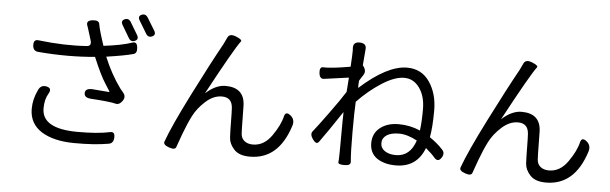

<svg xmlns="http://www.w3.org/2000/svg" viewBox="-53 -1048 4107 1292"><g transform="rotate(5 2000.0 -402.5)"><path d="M735 -771Q719 -799 746 -810.5Q773 -822 789 -794L838 -712Q854 -684 827 -672Q800 -660 784 -688ZM847 -811Q830 -839 856.5 -850.5Q883 -862 900 -834L950 -752Q967 -724 940 -712Q913 -700 897 -728ZM509 -609Q543 -612 528 -655Q514 -698 505 -729L498 -749Q488 -780 531 -785Q574 -790 578 -764Q583 -727 619 -620Q743 -635 812 -659Q842 -669 846 -629Q851 -590 825 -583Q773 -568 644 -549Q691 -435 757 -344L780 -316Q800 -291 780 -262.5Q760 -234 736 -239Q696 -250 564 -258Q518 -262 521 -295Q524 -328 580 -322Q682 -314 686 -313.5Q690 -313 655 -366Q620 -419 569 -541Q388 -524 186 -541Q149 -544 148 -584Q147 -624 181 -619Q357 -598 509 -609ZM206 -285Q223 -323 262.5 -314Q302 -305 278 -266Q254 -227 254 -166Q254 -30 490 -28Q630 -27 716 -46Q747 -52 745.5 -12Q744 28 712 33Q617 50 478.5 49Q340 48 257 -4Q175 -57 175 -156Q175 -222 206 -285Z M1538 -730Q1497 -677 1327 -361Q1395 -423 1461 -423Q1589 -423 1593 -302Q1594 -279 1594.5 -211.5Q1595 -144 1597 -112.5Q1599 -81 1621 -63.5Q1643 -46 1678 -46Q1753 -46 1805 -120Q1857 -194 1871 -256Q1881 -290 1914 -263Q1947 -236 1931 -191Q1857 37 1665 37Q1592 37 1558 0Q1524 -37 1521.5 -78Q1519 -119 1518.5 -185.5Q1518 -252 1516 -280Q1511 -350 1443 -350Q1386 -350 1333.5 -302.5Q1281 -255 1253.5 -201Q1226 -147 1199 -74.5Q1172 -2 1168 12Q1162 38 1119 23Q1076 8 1084 -14Q1123 -123 1236 -346.5Q1349 -570 1422 -701L1445 -749Q1459 -778 1503 -760Q1547 -742 1538 -730Z M2775 -169Q2708 -205 2653 -205Q2598 -205 2568.5 -185Q2539 -165 2539 -131.5Q2539 -98 2568 -78.5Q2597 -59 2642 -59Q2739 -59 2775 -169ZM2343 -393Q2339 -332 2339 -190.5Q2339 -49 2345 11Q2348 38 2304.5 38Q2261 38 2262 23Q2266 11 2266 -258L2267 -294V-317Q2172 -174 2120 -103Q2104 -81 2079 -115Q2055 -149 2071 -169Q2101 -206 2171 -302Q2241 -398 2276 -454L2283 -551Q2178 -537 2117 -528Q2087 -524 2083 -565Q2079 -606 2104 -605Q2155 -602 2288 -625Q2293 -703 2293 -736L2292 -751Q2290 -794 2336.5 -792.5Q2383 -791 2378 -749L2369 -642Q2398 -607 2379.5 -578.5Q2361 -550 2353 -537Q2352 -529 2351 -512V-487Q2534 -652 2668 -652Q2766 -652 2820 -573Q2874 -494 2874 -381Q2874 -268 2861 -199Q2918 -159 2948 -125Q2973 -101 2951.5 -68.5Q2930 -36 2905 -62Q2884 -88 2841 -124Q2790 10 2648 10Q2570 10 2520 -24Q2471 -59 2471 -125Q2471 -191 2519.5 -229.5Q2568 -268 2644.5 -268Q2721 -268 2790 -238Q2798 -294 2798 -382Q2798 -470 2758 -526Q2718 -582 2654 -582Q2590 -582 2503.5 -526.5Q2417 -471 2343 -393Z M3538 -730Q3497 -677 3327 -361Q3395 -423 3461 -423Q3589 -423 3593 -302Q3594 -279 3594.5 -211.5Q3595 -144 3597 -112.5Q3599 -81 3621 -63.5Q3643 -46 3678 -46Q3753 -46 3805 -120Q3857 -194 3871 -256Q3881 -290 3914 -263Q3947 -236 3931 -191Q3857 37 3665 37Q3592 37 3558 0Q3524 -37 3521.5 -78Q3519 -119 3518.5 -185.5Q3518 -252 3516 -280Q3511 -350 3443 -350Q3386 -350 3333.5 -302.5Q3281 -255 3253.5 -201Q3226 -147 3199 -74.5Q3172 -2 3168 12Q3162 38 3119 23Q3076 8 3084 -14Q3123 -123 3236 -346.5Q3349 -570 3422 -701L3445 -749Q3459 -778 3503 -760Q3547 -742 3538 -730Z"/></g></svg>

Font: Raw Maruko Gothic CJK TC
Style: Regular
Weight: 400
Version: Version 1.001